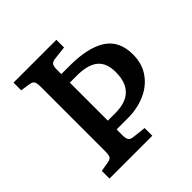

<svg xmlns="http://www.w3.org/2000/svg" viewBox="-185 -844 989 989"><g transform="rotate(-45 310.0 -349.5)"><path d="M58 0V-56L111 -65Q130 -68 136 -78Q142 -88 142 -116V-584Q142 -611 136 -621.5Q130 -632 111 -635L58 -643V-699H370V-643L300 -635Q278 -633 270.5 -623Q263 -613 263 -588V-556H323Q456 -556 526 -511Q596 -466 596 -366Q596 -298 561.5 -250Q527 -202 470 -177.5Q413 -153 345 -153Q324 -153 302.5 -153Q281 -153 263 -153V-111Q263 -87 270 -76.5Q277 -66 300 -64L370 -56V0ZM263 -217Q276 -217 290.5 -217Q305 -217 318 -217Q469 -217 469 -365Q469 -432 431 -463Q393 -494 313 -494H263Z"/></g></svg>

Font: Literata Medium
Style: Regular
Weight: 500
Designer: Latin by Veronika Burian and Jose Scaglione. Greek by Irene Vlachou. Cyrillic by Vera Evstafieva.
Foundry: TypeTogether
Version: Version 3.103; ttfautohint (v1.8.4.7-5d5b);gftools[0.9.29]